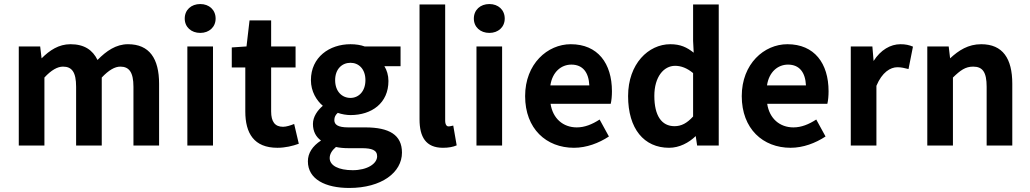

<svg xmlns="http://www.w3.org/2000/svg" viewBox="-20 -721 5102 951"><path d="M73 -491V0H200V-337C234 -374 265 -391 292 -391C336 -391 357 -364 357 -291V0H484V-337C519 -374 549 -391 576 -391C619 -391 641 -364 641 -291V0H768V-306C768 -431 720 -502 614 -502C555 -502 507 -469 463 -424C439 -473 398 -502 329 -502C271 -502 226 -472 186 -432L179 -491Z M908 -491V0H1035V-491ZM895 -629C895 -587 927 -558 972 -558C1016 -558 1048 -587 1048 -629C1048 -672 1016 -701 972 -701C927 -701 895 -672 895 -629Z M1128 -387H1195V-169C1195 -61 1238 11 1354 11C1393 11 1430 2 1460 -9L1437 -107C1420 -100 1398 -93 1382 -93C1342 -93 1323 -118 1323 -169V-387H1444V-491H1323V-620H1216L1201 -491L1128 -486Z M1710 210C1870 210 1971 133 1971 35C1971 -53 1908 -90 1789 -90H1705C1653 -90 1636 -104 1636 -126C1636 -142 1642 -152 1653 -162C1673 -155 1697 -151 1716 -151C1821 -151 1904 -210 1904 -320C1904 -348 1896 -374 1884 -393H1964V-491H1786C1767 -498 1743 -502 1716 -502C1612 -502 1520 -438 1520 -324C1520 -268 1548 -223 1579 -197C1553 -175 1530 -143 1530 -107C1530 -69 1546 -42 1570 -25C1527 3 1505 38 1505 78C1505 167 1592 210 1710 210ZM1613 62C1613 43 1623 25 1644 7C1662 11 1683 13 1707 13H1772C1821 13 1848 22 1848 53C1848 90 1799 122 1727 122C1657 122 1613 99 1613 62ZM1640 -324C1640 -379 1674 -410 1716 -410C1757 -410 1790 -379 1790 -324C1790 -268 1756 -236 1716 -236C1674 -236 1640 -268 1640 -324Z M2058 -699V-130C2058 -43 2089 11 2174 11C2201 11 2224 7 2242 -1L2225 -99C2209 -95 2205 -95 2201 -95C2193 -95 2185 -103 2185 -124V-699Z M2340 -491V0H2467V-491ZM2327 -629C2327 -587 2359 -558 2404 -558C2448 -558 2480 -587 2480 -629C2480 -672 2448 -701 2404 -701C2359 -701 2327 -672 2327 -629Z M2823 11C2885 11 2946 -12 2996 -45L2950 -129C2913 -105 2876 -90 2837 -90C2769 -90 2718 -134 2707 -207H3005C3009 -223 3011 -247 3011 -269C3011 -407 2941 -502 2807 -502C2692 -502 2581 -405 2581 -245C2581 -83 2686 11 2823 11ZM2810 -401C2867 -401 2896 -362 2899 -298H2706C2716 -365 2760 -401 2810 -401Z M3091 -245C3091 -83 3170 11 3294 11C3345 11 3392 -14 3426 -47L3433 0H3540V-699H3413V-519L3416 -460C3382 -487 3350 -502 3300 -502C3192 -502 3091 -405 3091 -245ZM3221 -246C3221 -341 3268 -395 3324 -395C3353 -395 3383 -384 3413 -359V-144C3383 -111 3355 -96 3321 -96C3257 -96 3221 -148 3221 -246Z M3896 11C3958 11 4019 -12 4069 -45L4023 -129C3986 -105 3949 -90 3910 -90C3842 -90 3791 -134 3780 -207H4078C4082 -223 4084 -247 4084 -269C4084 -407 4014 -502 3880 -502C3765 -502 3654 -405 3654 -245C3654 -83 3759 11 3896 11ZM3883 -401C3940 -401 3969 -362 3972 -298H3779C3789 -365 3833 -401 3883 -401Z M4194 -491V0H4321V-296C4349 -363 4390 -388 4425 -388C4444 -388 4460 -384 4480 -379L4502 -490C4483 -498 4465 -502 4440 -502C4391 -502 4342 -474 4307 -419L4301 -491Z M4573 -491V0H4700V-337C4737 -373 4762 -391 4800 -391C4847 -391 4867 -364 4867 -291V0H4994V-306C4994 -431 4947 -502 4840 -502C4776 -502 4729 -472 4686 -432L4679 -491Z"/></svg>

Font: Source Sans Pro SemBd
Style: Regular
Weight: 700
Designer: Paul D. Hunt
Foundry: Adobe Systems Incorporated
Version: Version 2.020;PS 2.0;hotconv 1.0.86;makeotf.lib2.5.63406